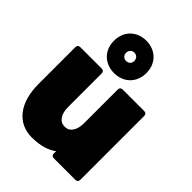

<svg xmlns="http://www.w3.org/2000/svg" viewBox="-238 -963 1089 1089"><g transform="rotate(45 306.0 -419.0)"><path d="M580 -20V-532C580 -545 573 -552 560 -552H388C375 -552 368 -545 368 -532V-263C368 -205 344 -170 304 -170C264 -170 239 -205 239 -263V-532C239 -545 232 -552 219 -552H48C35 -552 28 -545 28 -532V-236C28 -89 98 5 215 5C287 5 338 -14 368 -38V-19C368 -7 375 0 388 0H560C573 0 580 -7 580 -20ZM157 -713C157 -632 215 -583 287 -583C359 -583 417 -632 417 -713C417 -794 359 -843 287 -843C215 -843 157 -794 157 -713ZM254 -713C254 -733 268 -747 287 -747C306 -747 320 -733 320 -713C320 -693 306 -680 287 -680C268 -680 254 -693 254 -713Z"/></g></svg>

Font: Malmofest Black-Rounded
Style: Regular
Weight: 800
Designer: Jonny Pinhorn (Poppins), Kolossal
Version: Version 1.004;Glyphs 3.1.2 (3151)